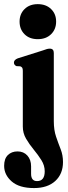

<svg xmlns="http://www.w3.org/2000/svg" viewBox="-56 -694 335 951"><path d="M131 -500Q90 -500 65.5 -524.5Q41 -549 41 -587Q41 -625 65.8 -649.2Q90.5 -673.5 131 -673.5Q172 -673.5 197 -649.2Q222 -625 222 -587Q222 -549 197 -524.5Q172 -500 131 -500ZM210.5 -94Q210.5 -49.5 221.8 -16.8Q233 16 244.5 45.2Q256 74.5 256 108.5Q256 167.5 217.8 202.5Q179.5 237.5 112.5 237.5Q39.5 237.5 2 204.8Q-35.5 172 -35.5 127.5Q-35.5 92 -17 74Q1.5 56 31 56Q61 56 79.5 76.5Q98 97 98 130V167Q98 203 127.5 203Q165.5 203 165.5 154.5Q165.5 125.5 149 99.2Q132.5 73 111 47Q89.5 21 73.2 -6.8Q57 -34.5 57 -67V-343Q57 -354 54 -358.5Q51 -363 44.5 -365.5L25.5 -366.5Q13 -372 13 -384Q13 -397.5 32 -405L155.5 -444Q169.5 -449.5 176.8 -451.2Q184 -453 191 -453Q210.5 -453 210.5 -431.5Z"/></svg>

Font: Fraunces 144pt S050
Style: Bold
Weight: 700
Version: Version 1.000; ttfautohint (v1.8.3)